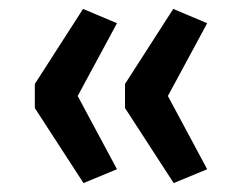

<svg xmlns="http://www.w3.org/2000/svg" viewBox="-20 -486 528 430"><path d="M167 -76 58 -244V-298L166 -466L242 -434L154 -271L242 -107ZM369 -76 260 -244V-298L368 -466L444 -434L356 -271L444 -107Z"/></svg>

Font: Nunito Sans 7pt SemiBold
Style: Regular
Weight: 600
Designer: Vernon Adams
Foundry: Vernon Adams
Version: Version 3.101;gftools[0.9.27]